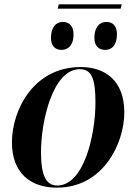

<svg xmlns="http://www.w3.org/2000/svg" viewBox="-20 -855 628 885"><path d="M541 -835H251L246 -815H536ZM466 -625C492 -625 519 -643 519 -697C519 -736 499 -754 470 -754C436 -754 415 -726 415 -681C415 -643 435 -625 466 -625ZM264 -625C291 -625 319 -643 319 -697C319 -736 298 -754 269 -754C236 -754 215 -726 215 -681C215 -643 234 -625 264 -625ZM242 10C456 10 553 -194 553 -337C553 -485 463 -546 352 -546C135 -546 35 -348 35 -199C35 -59 119 10 242 10ZM244 0C194 0 169 -42 169 -154C169 -298 224 -536 347 -536C399 -536 420 -500 420 -383C420 -233 367 0 244 0Z"/></svg>

Font: Noto Serif Display SemiBold
Style: Italic
Weight: 600
Italic angle: -12°
Designer: Monotype Design Team
Foundry: Monotype Imaging Inc.
Version: Version 2.009